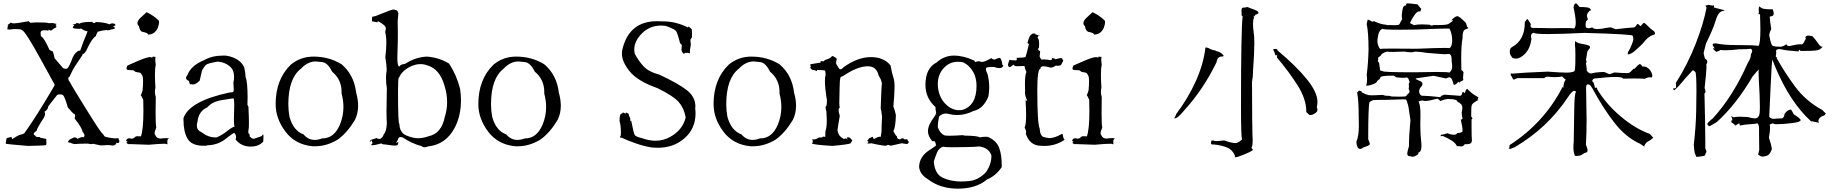

<svg xmlns="http://www.w3.org/2000/svg" viewBox="-20 -864 10991 1150"><path d="M148 10Q254 8 256 4.5Q258 1 258 -8L257 -31Q257 -33 258 -33Q258 -32 256 -32Q252 -32 237 -36Q220 -38 215 -44L207 -43Q195 -43 192 -51Q182 -56 182 -62Q182 -70 199 -80Q200 -94 244 -161Q250 -174 250 -183Q250 -190 246 -194Q268 -208 269 -227Q311 -280 322 -295Q330 -299 338 -299Q347 -299 357 -295Q368 -285 386 -221Q415 -186 424 -181H425Q430 -181 430 -172Q430 -166 427 -154Q471 -99 474 -76Q486 -62 486 -52Q486 -46 480 -41Q478 -43 474 -43Q464 -43 443 -32Q441 -41 424 -41Q403 -32 397.5 -28Q392 -24 386 -13Q391 -11 394 -11Q397 -11 397 -13Q395 -11 395 -10Q395 -9 399 -9H403Q411 -3 428 -1Q436 -3 505 -4Q519 -1 527 -1Q534 -1 537 -3L582 7Q607 5 624 5Q645 5 653 8Q674 8 678 -10Q683 -7 686 -7Q695 -7 695 -21Q695 -24 692 -25Q692 -37 685 -37L682 -36Q679 -35 673 -35Q661 -35 634 -39.5Q607 -44 604.5 -49.5Q602 -55 594 -64Q587 -64 494 -214Q401 -364 396 -376L399 -374Q389 -381 389 -393L390 -401L391 -400Q396 -400 411 -435Q418 -453 467 -524Q474 -533 474 -536L473 -538Q491 -543 505 -578Q531 -633 554 -648Q563 -675 569 -675H570Q590 -682 618 -684L622 -685Q623 -685 623 -684L622 -679Q626 -684 628 -684L630 -683Q670 -691 670 -696Q670 -699 658 -703Q659 -706 673 -714Q668 -721 667 -721Q660 -724 653 -724Q643 -724 635 -718Q612 -730 555 -732Q547 -726 542 -726Q536 -726 533 -733Q467 -733 457 -722Q448 -726 442 -726Q435 -726 433 -721Q420 -717 413 -717V-718Q415 -718 425 -712Q416 -704 416 -700Q416 -698 420 -695Q424 -692 464 -691Q464 -692 461 -696Q489 -677 503 -677H504V-676Q504 -673 496 -654Q483 -627 461 -562Q453 -559 451 -559H450L453 -562Q429 -549 416 -521Q396 -466 383 -454Q378 -452 373 -452Q366 -452 358 -456L307 -515Q302 -542 296 -556Q280 -562 276 -566Q244 -639 225 -647Q223 -659 223 -667Q223 -683 247 -683Q257 -683 271 -680L270 -684Q270 -686 272 -686Q275 -686 285 -680Q304 -695 314 -699Q318 -701 318 -704Q318 -708 309 -717Q315 -712 317 -712Q317 -715 312 -723H313Q317 -723 322 -717Q308 -726 288 -726L272 -725Q266 -730 200 -730Q178 -728 168 -728H162L163 -727Q163 -728 151 -737Q85 -724 59 -724H56Q51 -728 46 -728Q40 -728 35 -720Q26 -719 26 -713L27 -707Q25 -710 25 -713Q25 -717 31 -721Q24 -698 24 -691Q24 -687 35 -687Q45 -687 64 -690Q103 -690 108 -686Q116 -679 117 -679L113 -683Q133 -674 219.5 -517Q306 -360 308 -356Q308 -352 241.5 -243Q175 -134 125 -65Q113 -59 101.5 -57Q90 -55 53 -31L49 -44Q19 -38 19 -34L14 -7Q14 -4 16.5 -2.5Q19 -1 148 10Z M871 3Q936 -3 962 -3Q976 -3 978 -1Q980 1 981 1Q983 1 983 -5L982 -16Q982 -30 993 -35Q981 -37 975 -37L962 -36H956Q948 -34 941 -34Q935 -34 926 -37Q917 -40 909 -57Q906 -59 906 -65Q906 -76 916 -100Q912 -119 912 -188L913 -283Q908 -298 908 -314Q908 -326 911 -339Q908 -385 908 -416Q908 -457 913 -475Q910 -496 910 -508Q910 -518 912 -523Q896 -524 896 -526L891 -518Q887 -522 879 -522Q860 -522 804 -498Q748 -474 744.5 -472Q741 -470 739 -461L738 -454Q738 -450 740.5 -447Q743 -444 779 -443L793 -433Q819 -429 819 -428H820Q823 -428 834 -408Q837 -397 837 -376Q837 -354 834 -322Q827 -300 823 -293Q826 -293 838 -266L839 -199Q839 -89 824 -47Q823 -48 794 -48Q792 -43 784 -40Q782 -35 769 -33Q759 -36 753 -36Q746 -36 741 -31Q736 -26 735 -19H737Q743 -19 743 -17Q743 -14 737 -9V-8Q737 -6 752 0H751Q751 -1 759 -1Q783 -1 871 3ZM867 -657Q907 -657 925 -697Q933 -719 933 -731Q933 -739 929 -743Q897 -773 858 -791L819 -755Q803 -738 803 -725Q803 -715 812 -708Q818 -673 839 -672Q865 -667 867 -657Z M1481 14Q1530 14 1557 -16L1558 -46Q1558 -59 1556 -59Q1553 -59 1548 -49L1505 -34L1499 -33Q1488 -33 1473 -50L1478 -55Q1467 -63 1467 -75L1468 -83Q1471 -92 1471 -127Q1471 -163 1468 -225L1462 -236L1463 -279Q1463 -372 1451 -403Q1450 -431 1442 -463Q1413 -519 1332 -531H1315Q1250 -531 1201 -503Q1123 -471 1102 -413Q1094 -404 1094 -397Q1094 -386 1112 -379Q1116 -358 1122 -358Q1124 -358 1126 -360Q1131 -358 1136 -358Q1153 -358 1176 -381Q1177 -382 1190 -442Q1204 -467 1214.5 -476Q1225 -485 1284 -495Q1332 -491 1362 -461Q1382 -441 1382 -405Q1382 -388 1378 -368L1380 -329Q1380 -321 1378 -315.5Q1376 -310 1355 -310Q1115 -259 1079 -157V-146Q1079 -75 1103.5 -33Q1128 9 1200 9Q1221 9 1221 7Q1221 6 1219 6H1224Q1250 6 1281 -4Q1312 -14 1349 -46Q1379 -68 1383 -68Q1394 -57 1394 -44Q1394 -37 1391 -29Q1424 14 1481 14ZM1278 -41H1270Q1227 -41 1187 -72Q1159 -84 1159 -112Q1159 -123 1163 -136Q1170 -199 1222 -221Q1250 -255 1309 -264.5Q1368 -274 1377 -275Q1383 -275 1383 -233L1381 -149Q1381 -112 1385 -105Q1372 -104 1342 -80Q1312 -56 1278 -41Z M1868 12Q1937 12 2003 -28Q2059 -68 2106 -146Q2125 -184 2125 -231Q2125 -268 2113 -310Q2101 -415 2026 -479Q1951 -525 1858 -525Q1780 -525 1722 -477Q1631 -389 1631 -240Q1631 -154 1689.5 -76Q1748 2 1852 12ZM1865 -26Q1826 -26 1798 -59Q1737 -81 1714 -164Q1707 -201 1707 -239Q1707 -395 1783 -453Q1823 -496 1872 -496Q1879 -496 1911 -492Q1943 -488 1969 -435Q2026 -388 2026 -313V-303Q2037 -262 2037 -223Q2037 -170 2017 -120Q1982 -35 1911 -35H1909Q1886 -26 1865 -26Z M2523 18Q2532 18 2544 13Q2649 2 2702 -96Q2741 -169 2741 -263Q2741 -296 2736 -331Q2715 -414 2670 -483Q2609 -520 2537 -525Q2469 -522 2407 -482Q2381 -478 2377.5 -472Q2374 -466 2371 -466Q2360 -466 2360 -518L2361 -560Q2363 -609 2363 -660L2362 -738Q2366 -775 2366 -785V-788L2365 -787Q2361 -805 2346 -805H2344Q2344 -807 2339 -807Q2325 -807 2268 -783Q2225 -765 2217 -765Q2216 -765 2212.5 -765Q2209 -765 2208 -752V-741Q2208 -738 2208 -737Q2208 -736 2242 -730L2241 -729L2243 -738Q2291 -712 2291 -695Q2291 -685 2287 -672Q2294 -647 2294 -607Q2294 -571 2288 -521Q2296 -472 2296 -447Q2296 -436 2294 -429Q2292 -412 2292 -395Q2292 -366 2297 -335Q2295 -253 2295 -200Q2295 -148 2297 -125Q2295 -77 2278 -59Q2275 -43 2257 -32Q2237 -33 2237 -36V-38Q2216 -30 2208 -28.5Q2200 -27 2195 -18Q2196 -15 2197 -15Q2200 -15 2205 -25L2212 -6Q2204 -1 2204 2Q2204 6 2211 6Q2223 6 2265 -5Q2269 1 2284 1L2307 4Q2330 8 2343 8Q2353 8 2359 5.5Q2365 3 2366 -14L2352 -7Q2364 -28 2366.5 -35.5Q2369 -43 2379 -43Q2384 -43 2392 -41Q2448 -3 2505 11Q2512 18 2523 18ZM2483 -36Q2454 -36 2414 -52.5Q2374 -69 2372 -122Q2364 -122 2364 -315Q2364 -399 2369 -399H2370Q2389 -442 2440 -466Q2469 -480 2498 -480Q2520 -480 2541 -472Q2614 -450 2642 -352Q2658 -302 2658 -253Q2658 -207 2644 -163Q2624 -64 2547 -48Q2514 -36 2483 -36Z M3082 12Q3151 12 3217 -28Q3273 -68 3320 -146Q3339 -184 3339 -231Q3339 -268 3327 -310Q3315 -415 3240 -479Q3165 -525 3072 -525Q2994 -525 2936 -477Q2845 -389 2845 -240Q2845 -154 2903.5 -76Q2962 2 3066 12ZM3079 -26Q3040 -26 3012 -59Q2951 -81 2928 -164Q2921 -201 2921 -239Q2921 -395 2997 -453Q3037 -496 3086 -496Q3093 -496 3125 -492Q3157 -488 3183 -435Q3240 -388 3240 -313V-303Q3251 -262 3251 -223Q3251 -170 3231 -120Q3196 -35 3125 -35H3123Q3100 -26 3079 -26Z M3922 21Q4015 21 4080.5 -36.5Q4146 -94 4146 -185Q4146 -199 4144 -214L4145 -227Q4145 -283 4095 -323Q4045 -363 3929 -417Q3865 -434 3834.5 -467Q3804 -500 3782 -542Q3779 -555 3779 -568Q3779 -618 3825.5 -664.5Q3872 -711 3941 -711L3967 -709Q4020 -690 4029 -678.5Q4038 -667 4053 -606L4064 -594Q4062 -578 4062 -568Q4062 -556 4066 -552Q4070 -548 4077 -540L4083 -551L4080 -548L4093 -547Q4097 -547 4098 -548Q4107 -545 4110 -545Q4113 -545 4113 -547L4112 -554Q4112 -566 4118 -596L4115 -625Q4116 -629 4125 -641L4124 -681Q4124 -686 4124 -687.5Q4124 -689 4105 -705Q4101 -703 4101 -701Q4101 -698 4107 -696Q4032 -736 3952 -736L3915 -737Q3755 -737 3711 -581Q3705 -562 3705 -542Q3705 -494 3752 -436Q3799 -378 3918 -336Q4015 -288 4046 -252Q4077 -216 4087 -161Q4069 -85 3994 -44Q3953 -21 3906 -21Q3868 -21 3827 -36Q3787 -45 3781 -56.5Q3775 -68 3761 -140L3758 -139Q3755 -139 3755 -150V-155Q3745 -175 3745 -180V-182Q3745 -185 3732 -188Q3731 -192 3730 -192Q3729 -192 3728 -184H3727Q3724 -184 3711 -191V-190Q3711 -186 3701 -182.5Q3691 -179 3691 -144V-138Q3699 -113 3699 -70Q3699 -51 3696 -48Q3693 -45 3693 -43Q3693 -39 3704 -39Q3735 -24 3786 -6Q3837 12 3882 19Q3902 21 3922 21Z M4491 12Q4560 12 4626 -28Q4682 -68 4729 -146Q4748 -184 4748 -231Q4748 -268 4736 -310Q4724 -415 4649 -479Q4574 -525 4481 -525Q4403 -525 4345 -477Q4254 -389 4254 -240Q4254 -154 4312.5 -76Q4371 2 4475 12ZM4488 -26Q4449 -26 4421 -59Q4360 -81 4337 -164Q4330 -201 4330 -239Q4330 -395 4406 -453Q4446 -496 4495 -496Q4502 -496 4534 -492Q4566 -488 4592 -435Q4649 -388 4649 -313V-303Q4660 -262 4660 -223Q4660 -170 4640 -120Q4605 -35 4534 -35H4532Q4509 -26 4488 -26Z M5288 10Q5292 4 5299 4Q5305 4 5315 9Q5375 -4 5381 -6Q5401 -2 5406 -2Q5408 -2 5408 -3Q5410 -1 5413 -1Q5417 -1 5421 -10V-8L5424 -13Q5414 -27 5414 -29V-30L5397 -29Q5392 -36 5386 -36Q5379 -36 5371 -29Q5352 -31 5352 -46V-49H5351Q5346 -49 5331 -78Q5344 -102 5346 -175Q5341 -200 5331 -226Q5338 -304 5338 -347Q5338 -380 5330.5 -401Q5323 -422 5314 -472Q5274 -522 5196 -522Q5117 -522 5032 -461Q5022 -449 5016 -449Q5015 -449 5010.5 -449.5Q5006 -450 4985 -487L4995 -488Q4995 -487 4986 -484Q4991 -511 4993 -511L4994 -509Q4984 -523 4964 -529Q4956 -514 4922 -505L4912 -496H4913Q4905 -498 4901 -498Q4894 -498 4894 -493L4895 -489Q4832 -480 4832 -477Q4832 -475 4835 -471L4836 -463Q4836 -460 4835 -460Q4832 -460 4827 -467Q4840 -446 4845 -446H4847Q4852 -446 4874 -438L4873 -437L4874 -445Q4910 -445 4922 -441Q4925 -429 4925 -419Q4925 -410 4922 -402Q4921 -392 4921 -379Q4921 -340 4930 -281Q4933 -273 4933 -260Q4933 -247 4930 -230Q4925 -228 4925 -220Q4925 -211 4930 -196Q4932 -166 4932 -143Q4932 -97 4924 -79L4923 -43Q4918 -46 4913 -46Q4907 -46 4903 -40L4892 -41Q4883 -41 4879 -37Q4867 -29 4854 -29L4844 -30Q4848 -26 4848 -19Q4848 -4 4842 -4Q4841 -4 4839 -6Q4848 3 4966 10Q5072 0 5075.5 -6.5Q5079 -13 5085 -23L5088 -28L5085 -22Q5073 -41 5060 -42Q5053 -42 5053 -38Q5053 -34 5059 -27Q5051 -35 5045 -35Q5040 -35 5035 -31Q5015 -44 5014 -46Q5003 -54 4996 -83Q4999 -109 5010 -170Q5003 -191 5003 -203Q5003 -216 5010 -220Q5007 -230 5007 -246Q5009 -360 5010.5 -379.5Q5012 -399 5018 -406V-405Q5018 -404 5019 -404L5029 -408Q5115 -467 5178 -467Q5230 -467 5243 -411Q5262 -382 5262 -360Q5262 -358 5260.5 -345.5Q5259 -333 5255 -214Q5258 -209 5263 -166Q5260 -110 5260 -75Q5256 -55 5255 -44Q5253 -45 5249 -45Q5238 -45 5216 -32H5215Q5211 -32 5207 -45L5196 -40Q5192 -39 5188 -37Q5184 -35 5180 -27Q5175 -26 5175 -24Q5175 -23 5176.5 -19.5Q5178 -16 5183 -14Q5177 -7 5174 -7Q5170 -7 5169 -13Q5172 -4 5185 -4Q5191 -4 5199 -6Q5225 1 5284 10Q5285 5 5286 5Z M5717 266Q5826 266 5892 211Q5945 189 5980 137V128Q5980 65 5966 26Q5951 -21 5897 -44L5884 -45Q5867 -45 5848 -41Q5839 -51 5749 -52L5756 -55Q5697 -51 5667 -51Q5641 -51 5635 -54Q5610 -66 5597 -102V-107Q5597 -129 5605 -167Q5624 -184 5645 -184Q5652 -184 5659 -182Q5686 -175 5713 -175Q5762 -175 5810 -199Q5870 -212 5900 -286Q5905 -313 5905 -340Q5905 -378 5896 -417Q5885 -440 5885 -451Q5885 -458 5893 -460.5Q5901 -463 5933 -463Q5953 -456 5966 -456Q5978 -456 5983.5 -462Q5989 -468 5989 -472Q5989 -475 5984 -475Q5978 -517 5967 -517Q5958 -517 5937 -507Q5922 -509 5918 -516Q5878 -493 5861 -493Q5857 -493 5853 -495Q5849 -497 5842 -497Q5832 -497 5820 -492L5816 -501Q5751 -531 5693 -531Q5636 -531 5590 -490Q5523 -456 5523 -356Q5523 -276 5583 -223Q5583 -206 5586 -195L5587 -191Q5587 -179 5575 -163Q5538 -114 5538 -78Q5538 -50 5563 -19V-17Q5563 -19 5566 -19L5580 -17Q5586 -2 5586 5Q5586 9 5582.5 11Q5579 13 5552 32Q5487 71 5485 135Q5489 180 5537 209Q5611 266 5717 266ZM5736 223Q5674 223 5626.5 200.5Q5579 178 5573 104Q5581 78 5592 50Q5603 22 5631 14Q5632 18 5681 18Q5701 18 5763.5 17Q5826 16 5845 13Q5903 21 5918 67V72Q5918 119 5886 167Q5839 215 5788 220Q5761 223 5736 223ZM5724 -204Q5680 -204 5642.5 -242Q5605 -280 5598 -341L5597 -360Q5597 -420 5636 -460Q5670 -494 5717 -494Q5732 -494 5748 -491Q5793 -470 5817 -417Q5829 -385 5829 -350Q5829 -230 5742 -205Z M6236 10Q6302 10 6357 -27Q6349 -33 6347 -50Q6346 -62 6341 -62L6337 -60Q6296 -37 6266 -37Q6256 -37 6233 -42.5Q6210 -48 6207 -95Q6193 -127 6193 -324Q6193 -452 6212 -452V-455Q6212 -467 6232 -467Q6246 -467 6272 -459Q6286 -459 6304 -471L6317 -470Q6330 -470 6335.5 -476Q6341 -482 6342 -491Q6342 -489 6343 -489Q6344 -489 6345 -493Q6346 -497 6349 -500Q6347 -501 6343 -512Q6341 -516 6333 -516Q6323 -516 6303 -509Q6293 -516 6285 -516L6280 -515L6281 -511Q6281 -504 6270 -504Q6249 -508 6231 -508L6218 -507Q6215 -509 6207 -525L6210 -558L6200 -563L6203 -560Q6198 -564 6198 -569Q6198 -574 6203 -579L6204 -600Q6204 -630 6194 -639Q6201 -654 6205 -654Q6206 -654 6207 -650L6174 -661Q6175 -663 6176 -663Q6180 -663 6186 -657Q6181 -665 6175 -665L6169 -663Q6161 -663 6152 -652.5Q6143 -642 6134 -608Q6134 -607 6138 -602V-603L6143 -600Q6125 -527 6122.5 -523Q6120 -519 6065 -517Q6071 -516 6071 -512Q6071 -508 6067 -502Q6031 -503 6028 -506H6027Q6026 -506 6017 -478Q6019 -462 6027 -462Q6033 -462 6051 -477Q6059 -469 6059 -468L6057 -469Q6068 -467 6074 -467L6081 -468H6096Q6109 -468 6116 -469Q6118 -453 6128 -433Q6119 -415 6119 -361L6120 -321Q6119 -316 6119 -310Q6119 -290 6132 -263Q6127 -260 6124 -260Q6121 -260 6121 -265L6122 -272Q6126 -216 6126 -177Q6126 -117 6117 -100Q6126 -84 6126 -73Q6126 -68 6124 -64Q6146 6 6211 9Z M6537 3Q6602 -3 6628 -3Q6642 -3 6644 -1Q6646 1 6647 1Q6649 1 6649 -5L6648 -16Q6648 -30 6659 -35Q6647 -37 6641 -37L6628 -36H6622Q6614 -34 6607 -34Q6601 -34 6592 -37Q6583 -40 6575 -57Q6572 -59 6572 -65Q6572 -76 6582 -100Q6578 -119 6578 -188L6579 -283Q6574 -298 6574 -314Q6574 -326 6577 -339Q6574 -385 6574 -416Q6574 -457 6579 -475Q6576 -496 6576 -508Q6576 -518 6578 -523Q6562 -524 6562 -526L6557 -518Q6553 -522 6545 -522Q6526 -522 6470 -498Q6414 -474 6410.5 -472Q6407 -470 6405 -461L6404 -454Q6404 -450 6406.5 -447Q6409 -444 6445 -443L6459 -433Q6485 -429 6485 -428H6486Q6489 -428 6500 -408Q6503 -397 6503 -376Q6503 -354 6500 -322Q6493 -300 6489 -293Q6492 -293 6504 -266L6505 -199Q6505 -89 6490 -47Q6489 -48 6460 -48Q6458 -43 6450 -40Q6448 -35 6435 -33Q6425 -36 6419 -36Q6412 -36 6407 -31Q6402 -26 6401 -19H6403Q6409 -19 6409 -17Q6409 -14 6403 -9V-8Q6403 -6 6418 0H6417Q6417 -1 6425 -1Q6449 -1 6537 3ZM6533 -657Q6573 -657 6591 -697Q6599 -719 6599 -731Q6599 -739 6595 -743Q6563 -773 6524 -791L6485 -755Q6469 -738 6469 -725Q6469 -715 6478 -708Q6484 -673 6505 -672Q6531 -667 6533 -657Z M7381 78Q7389 78 7427.5 63Q7466 48 7484 35Q7484 29 7475 22Q7483 13 7483 -26Q7483 -33 7481.5 -63.5Q7480 -94 7479 -374Q7485 -406 7485 -431V-438Q7493 -546 7493 -607Q7493 -649 7489 -669Q7485 -700 7485 -721Q7485 -747 7491 -758Q7489 -766 7489 -769Q7489 -770 7490 -770Q7491 -770 7493 -767H7495Q7499 -767 7499 -768Q7499 -770 7494 -774Q7518 -780 7518 -788Q7518 -790 7512.5 -796Q7507 -802 7451 -822L7452 -823L7440 -819H7434Q7422 -819 7419 -815Q7416 -811 7416 -797L7417 -781L7416 -776Q7416 -770 7423 -767Q7413 -684 7413 -228Q7413 -35 7420 -30Q7397 -7 7379 -7Q7357 -7 7312 -23Q7280 -19 7265 -19Q7250 -19 7250 -23Q7234 -22 7234 -21Q7234 -20 7236 -20Q7233 -12 7233 -7Q7233 2 7246 2Q7250 2 7250 1Q7301 7 7331 20Q7361 33 7376 66V70Q7376 77 7378 77ZM7017 -155Q7034 -155 7074 -204Q7187 -328 7266 -490Q7271 -524 7295 -525Q7309 -525 7309 -530Q7309 -533 7298.5 -542.5Q7288 -552 7274 -556H7272Q7267 -556 7260 -561Q7244 -564 7232 -569Q7213 -579 7210 -579H7209L7211 -576Q7208 -580 7204 -580Q7202 -580 7200 -578Q7188 -478 7141 -375Q7094 -272 7025 -181Q7017 -156 7012 -156Q7014 -155 7017 -155ZM7828 -175Q7843 -175 7859 -187Q7871 -195 7871 -207Q7871 -214 7867 -222Q7871 -237 7871 -254Q7871 -311 7807.5 -389.5Q7744 -468 7633 -561Q7631 -571 7621 -571Q7605 -571 7605 -565Q7605 -564 7607 -563Q7610 -563 7620 -532Q7624 -534 7627 -534Q7630 -534 7630 -530Q7630 -526 7628 -520Q7697 -439 7752 -353Q7804 -270 7804 -198V-193L7822 -176Z M8440 75Q8449 75 8460 69Q8476 61 8476 52V49Q8494 47 8494 9L8493 -10Q8487 -59 8487 -113L8488 -175Q8488 -233 8478 -253L8474 -254Q8488 -262 8499 -262Q8504 -262 8507.5 -260.5Q8511 -259 8516 -259Q8536 -259 8590 -273Q8605 -263 8605 -260Q8605 -258 8603 -258Q8637 -271 8654 -271Q8709 -271 8710 -254Q8739 -242 8739 -219Q8739 -208 8735 -192V-186Q8735 -169 8740 -157Q8739 -148 8735 -148Q8732 -148 8729 -151Q8740 -102 8740 -83Q8740 -78 8739 -75Q8726 -67 8708 -67Q8704 -57 8689 -57Q8670 -57 8650 -66Q8622 -57 8615 -57L8611 -58Q8610 -58 8610 -57L8611 -55Q8608 -51 8608 -50Q8608 -48 8611 -48Q8614 -48 8621 -50Q8656 -35 8679.5 -19Q8703 -3 8708 17Q8706 15 8706 13Q8706 11 8712 11L8732 13Q8746 13 8754 -1L8765 0Q8796 0 8796 -22V-24Q8794 -44 8794 -104V-149Q8799 -150 8799 -154Q8799 -158 8792 -166V-186Q8792 -224 8795.5 -235Q8799 -246 8834 -265L8835 -267L8834 -268L8829 -266Q8834 -279 8836 -280Q8836 -281 8801 -302Q8779 -320 8771 -329Q8769 -331 8767 -331Q8761 -331 8754 -306Q8747 -313 8743 -313Q8739 -313 8738 -306Q8735 -290 8724 -290Q8722 -290 8714.5 -291Q8707 -292 8632 -297Q8610 -291 8607 -282Q8535 -290 8513 -290H8502Q8489 -290 8483 -303Q8480 -311 8480 -318Q8480 -325 8483 -331Q8488 -342 8489 -342V-341Q8500 -352 8500 -361Q8500 -370 8489 -377Q8459 -389 8459 -393Q8459 -394 8463 -395Q8467 -396 8566 -410L8642 -394Q8654 -401 8661 -401Q8676 -401 8685 -363Q8686 -356 8691 -356Q8699 -356 8716 -375L8723 -365H8724L8721 -372Q8745 -382 8745 -386V-387Q8743 -389 8743 -398Q8743 -407 8745 -424L8746 -428Q8746 -437 8733 -444L8732 -512Q8732 -597 8740 -634V-642Q8740 -682 8757.5 -688Q8775 -694 8775 -697Q8775 -698 8771 -700Q8767 -702 8760 -727Q8721 -767 8709 -767Q8696 -767 8673 -743Q8680 -741 8684 -741Q8686 -741 8686 -742Q8666 -726 8654.5 -720Q8643 -714 8596 -714H8566Q8559 -711 8554 -711Q8547 -711 8544 -716Q8518 -718 8498 -718Q8467 -718 8450 -713Q8436 -721 8421 -728L8428 -724L8425 -726Q8428 -736 8449 -769Q8466 -796 8481 -796L8487 -795L8493 -812Q8490 -812 8470 -838Q8423 -844 8411 -844Q8402 -844 8402 -834V-830L8398 -831Q8383 -831 8379 -798Q8376 -779 8376 -767Q8376 -756 8379 -751Q8364 -724 8361.5 -718.5Q8359 -713 8334 -713L8298 -714L8292 -713Q8288 -713 8286 -715Q8262 -718 8251 -721Q8240 -724 8207 -738Q8207 -734 8203 -734L8196 -736Q8179 -746 8175 -746Q8174 -746 8174 -745L8175 -742Q8174 -747 8173 -747Q8171 -747 8166 -720Q8177 -669 8177 -566Q8175 -486 8166 -415Q8168 -399 8168 -386Q8168 -363 8162 -353Q8165 -351 8171 -351Q8181 -351 8204 -359.5Q8227 -368 8229 -379Q8244 -391 8244 -391.5Q8244 -392 8248.5 -401.5Q8253 -411 8324 -411H8325Q8332 -411 8342 -401Q8370 -398 8386 -398Q8399 -398 8404 -400H8406Q8416 -400 8423 -372Q8418 -368 8418 -360L8419 -345Q8419 -338 8417 -333Q8422 -324 8423 -312L8400 -287Q8386 -285 8359 -285L8316 -286Q8303 -290 8299 -290H8290Q8274 -290 8262 -296Q8217 -293 8196 -293Q8186 -293 8176 -294.5Q8166 -296 8136 -311Q8136 -318 8135 -318L8134 -317Q8124 -321 8120 -321Q8119 -321 8117 -319Q8115 -317 8112 -313Q8107 -309 8107 -308Q8107 -307 8109 -307Q8118 -261 8118 -167L8119 -110Q8119 -49 8104 -14Q8107 28 8126 28Q8135 28 8149 18Q8185 7 8185 -1Q8185 -8 8175 -30Q8175 -231 8183 -253Q8192 -259 8199 -262.5Q8206 -266 8259 -266H8288Q8359 -269 8383 -269Q8389 -269 8397.5 -268.5Q8406 -268 8410 -245Q8415 -242 8428 -145Q8419 -53 8419 12Q8409 44 8409 58Q8409 72 8428 72H8430Q8435 75 8440 75ZM8661 -429Q8656 -433 8581 -433L8450 -431Q8261 -431 8261 -438V-439Q8247 -439 8246 -445Q8245 -451 8240 -489Q8233 -493 8233 -501Q8233 -505 8235 -510Q8234 -512 8234 -515Q8234 -522 8248 -528Q8255 -547 8289 -555Q8296 -553 8322 -553Q8347 -553 8391 -555Q8416 -551 8432 -551Q8448 -551 8455 -555Q8490 -554 8529 -547L8632 -539Q8647 -541 8655 -541Q8666 -541 8666 -537V-536Q8675 -535 8675 -497L8678 -470Q8678 -455 8674.5 -446.5Q8671 -438 8661 -429ZM8246 -571Q8230 -592 8230 -619Q8230 -629 8235 -654.5Q8240 -680 8259 -692Q8259 -686 8365 -686L8463 -687Q8608 -693 8647 -693Q8662 -693 8662 -692Q8678 -662 8678 -620Q8678 -587 8662 -575Q8662 -577 8634 -577Q8587 -577 8464 -572L8321 -573Q8250 -573 8246 -571Z M9421 70Q9423 70 9430.5 69.5Q9438 69 9445 67.5Q9452 66 9469 53Q9489 50 9489 38Q9489 27 9479 2Q9483 -62 9483 -146L9480 -339Q9480 -359 9492 -359Q9494 -359 9500 -356.5Q9506 -354 9517 -336Q9579 -220 9648.5 -130.5Q9718 -41 9803 -3L9835 18Q9828 18 9828 12L9829 8Q9840 -12 9850 -16Q9860 -20 9876 -34Q9882 -37 9882 -39Q9882 -40 9880 -41.5Q9878 -43 9862 -62Q9776 -92 9687.5 -166.5Q9599 -241 9545 -332Q9547 -334 9547 -336Q9547 -339 9541 -339L9533 -338Q9526 -376 9518 -376L9516 -375Q9517 -395 9540 -395H9544Q9609 -403 9660 -403Q9695 -403 9703 -393L9768 -394Q9806 -394 9831 -392Q9848 -401 9862 -401Q9869 -401 9875 -399Q9873 -400 9873 -401Q9873 -403 9877 -407Q9876 -430 9858 -450Q9842 -466 9823 -466H9817Q9809 -480 9802 -480Q9801 -480 9797.5 -479Q9794 -478 9769 -451Q9769 -453 9768 -453Q9766 -453 9763 -451Q9744 -429 9735 -427L9724 -426Q9704 -426 9649 -430Q9624 -420 9619 -420H9618Q9598 -430 9587 -433Q9530 -431 9513 -424H9510Q9495 -424 9484 -441V-447Q9484 -458 9479 -484Q9483 -493 9483 -497Q9483 -502 9479 -502Q9487 -548 9487 -552V-553Q9487 -557 9498 -570Q9504 -577 9504 -582Q9504 -587 9495.5 -591.5Q9487 -596 9437 -605Q9420 -611 9417 -617L9416 -618Q9414 -618 9413 -598Q9416 -580 9416 -534Q9416 -522 9415.5 -482Q9415 -442 9409.5 -437.5Q9404 -433 9384 -430Q9378 -429 9363 -429Q9329 -429 9250 -435Q9098 -429 9039 -423L9032 -425Q9030 -425 9029.5 -423Q9029 -421 9028 -415Q9032 -406 9034 -406L9035 -407Q9041 -387 9048 -387Q9049 -387 9054.5 -390Q9060 -393 9068 -396H9230Q9234 -403 9248 -405Q9273 -402 9294 -402Q9318 -402 9337 -406Q9344 -397 9359 -386Q9347 -380 9343 -336Q9341 -344 9340 -344Q9339 -344 9338 -341Q9284 -236 9205 -149Q9126 -62 9022 5Q9022 22 9017 23L9016 24Q9016 26 9028 28L9021 30L9052 18Q9248 -97 9370 -280Q9397 -320 9408 -320Q9416 -320 9420 -313Q9410 -309 9409 -202.5Q9408 -96 9406 -17Q9404 2 9404 18Q9404 46 9411 62V64Q9411 70 9421 70ZM9060 -513Q9086 -513 9115.5 -543.5Q9145 -574 9153 -632Q9150 -641 9150 -648Q9150 -664 9167 -668Q9171 -660 9252 -660Q9328 -660 9471 -667Q9758 -659 9759 -650Q9763 -642 9763 -630Q9763 -616 9743 -573Q9729 -551 9729 -543Q9729 -538 9733 -538Q9736 -538 9752 -545Q9768 -552 9820 -604Q9851 -645 9879 -654Q9893 -656 9893 -664Q9893 -665 9891 -671Q9889 -677 9868 -691Q9831 -728 9827 -727.5Q9823 -727 9806 -707Q9795 -720 9788 -720H9786Q9774 -699 9764 -699H9760Q9743 -699 9658 -689Q9634 -697 9630 -700Q9618 -700 9602 -697Q9569 -690 9549 -690Q9524 -690 9517 -700Q9504 -695 9494 -695Q9487 -695 9482 -698Q9477 -701 9477 -712Q9477 -722 9480 -738Q9484 -738 9491 -749Q9485 -761 9485 -771Q9485 -778 9490.5 -786.5Q9496 -795 9500 -799Q9509 -800 9509 -804Q9509 -807 9501.5 -814.5Q9494 -822 9441 -822Q9424 -844 9419 -844Q9408 -844 9405 -819Q9418 -760 9418 -728Q9418 -699 9407 -693Q9404 -696 9350 -696L9283 -695L9156 -697Q9147 -701 9147 -710Q9147 -714 9149 -720Q9130 -751 9128 -750.5Q9126 -750 9113 -732V-729Q9113 -623 9036 -582Q9023 -574 9023 -557Q9023 -556 9023.5 -546Q9024 -536 9039 -517Q9049 -513 9060 -513Z M10539 74Q10546 74 10563.5 68.5Q10581 63 10593 28Q10590 5 10575 -40Q10582 -77 10582 -98Q10582 -111 10579 -117Q10593 -125 10599 -125Q10602 -125 10604 -122.5Q10606 -120 10625 -120Q10640 -120 10667 -122Q10758 -130 10758 -138Q10765 -140 10765 -144Q10765 -154 10724 -179Q10709 -208 10707 -208Q10685 -206 10669 -182Q10665 -156 10652.5 -155Q10640 -154 10624 -154Q10614 -152 10606 -152Q10584 -152 10577 -166Q10578 -178 10585 -340Q10592 -502 10596 -502L10595 -510Q10596 -505 10610 -470Q10701 -251 10828 -137H10837Q10858 -132 10865.5 -130.5Q10873 -129 10876 -129L10871 -138Q10872 -162 10909 -174L10916 -186Q10912 -186 10895 -205Q10797 -258 10733 -344Q10669 -430 10621 -517H10625Q10625 -519 10616 -525Q10619 -543 10619 -551Q10619 -557 10617 -557Q10619 -570 10638 -570L10647 -569Q10677 -561 10752 -556Q10756 -566 10759 -566Q10762 -566 10763 -559H10794Q10865 -559 10878 -567.5Q10891 -576 10899 -586Q10896 -584 10893 -584Q10883 -584 10868.5 -606Q10854 -628 10836 -647Q10819 -651 10810 -651Q10798 -651 10793 -640Q10796 -635 10796 -632Q10796 -628 10792 -626Q10781 -598 10771 -598L10762 -599Q10744 -599 10697 -588Q10680 -590 10680 -599L10681 -603Q10675 -591 10648 -584Q10602 -584 10594.5 -592Q10587 -600 10577 -652Q10578 -669 10589 -689Q10580 -749 10580 -763V-765H10582Q10587 -765 10599 -770Q10604 -776 10604 -784Q10604 -794 10597 -809Q10590 -808 10581 -808Q10563 -808 10540 -812Q10523 -819 10520 -825H10519Q10514 -825 10514 -808L10515 -787Q10512 -784 10512 -782Q10512 -779 10522 -778Q10524 -727 10524 -690Q10524 -599 10512 -589Q10490 -594 10399 -594H10384Q10304 -594 10259 -604H10254Q10238 -604 10238 -597Q10238 -590 10252 -572Q10248 -575 10245 -575Q10242 -575 10239 -573Q10258 -553 10260 -553V-554Q10260 -555 10271 -557Q10282 -561 10282 -563Q10282 -565 10276 -565Q10295 -563 10316 -563Q10354 -563 10396 -569H10413Q10446 -569 10466 -572Q10475 -567 10475 -559Q10475 -551 10467 -539V-534Q10467 -516 10448 -486Q10363 -292 10241 -157Q10206 -129 10206 -121Q10206 -116 10213 -112Q10213 -108 10217 -108Q10219 -108 10226.5 -111.5Q10234 -115 10263 -133Q10380 -239 10478 -407Q10510 -447 10516 -447V-446L10514 -443Q10513 -441 10513 -434Q10513 -408 10519 -301Q10521 -256 10521 -226Q10521 -169 10513 -169H10512L10513 -167Q10513 -165 10507.5 -160Q10502 -155 10491 -155Q10476 -155 10448 -163L10402 -165Q10374 -165 10365 -161Q10351 -168 10349 -168H10348Q10348 -167 10350 -165Q10356 -157 10356 -146V-143L10354 -144Q10350 -144 10350 -135V-132Q10372 -118 10372 -113V-112Q10376 -112 10395 -125Q10400 -125 10401 -112Q10433 -119 10468 -120.5Q10503 -122 10503 -126V-127Q10516 -122 10516 -93V-61L10517 34Q10510 61 10510 65Q10510 66 10510.5 65.5Q10511 65 10513 62Q10523 74 10539 74ZM10141 76Q10149 75 10167.5 73Q10186 71 10192 67Q10197 50 10199 49Q10201 48 10201 46Q10201 41 10194 24V-21Q10194 -113 10189 -305Q10195 -307 10195 -316Q10195 -324 10190 -337Q10201 -439 10201 -458Q10201 -477 10200 -478Q10206 -487 10206 -495Q10206 -506 10192 -513Q10184 -540 10184 -547L10198 -603Q10238 -684 10254 -734Q10268 -786 10291 -796Q10309 -800 10309 -802Q10309 -803 10302 -804.5Q10295 -806 10246 -819V-825Q10246 -833 10243 -833Q10241 -833 10238 -830Q10217 -835 10211 -835Q10209 -835 10208 -833.5Q10207 -832 10195 -831Q10199 -820 10201 -820Q10203 -820 10203 -826Q10185 -725 10135.5 -599.5Q10086 -474 10018 -368Q10019 -357 10019 -339L10013 -335H10008Q10001 -335 10001 -332Q10001 -329 10007 -323Q10024 -333 10076 -397Q10115 -438 10118 -442L10120 -443Q10124 -443 10133 -434Q10141 -432 10141 -320Q10141 -297 10139.5 -202.5Q10138 -108 10125 3Q10128 45 10131 53Q10134 61 10141 76Z"/></svg>

Font: Xiaobo Songti 小帛宋体
Style: Regular
Weight: 400
Version: Version 1.501;March 17, 2024;FontCreator 14.0.0.2814 64-bit